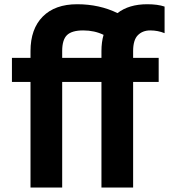

<svg xmlns="http://www.w3.org/2000/svg" viewBox="-20 -837 781 888"><path d="M35.2 -458V-569.3H121.1V-600.6Q121.1 -703.1 177.7 -760.3Q234.4 -817.4 336.9 -817.4Q439.5 -817.4 523.4 -776.4Q576.2 -817.4 661.1 -817.4Q709 -817.4 741.2 -806.6V-683.6Q710 -696.3 674.8 -696.3Q639.6 -696.3 617.7 -674.3Q595.7 -652.3 595.7 -600.6V-569.3H713.9V-458H595.7V30.3H449.2V-458H267.6V30.3H121.1V-458ZM267.6 -569.3H449.2V-600.6Q449.2 -642.6 459 -675.8Q417 -696.3 364.7 -696.3Q312.5 -696.3 290 -674.8Q267.6 -653.3 267.6 -600.6Z"/></svg>

Font: GenEi M Gothic v2 Bold
Style: Regular
Weight: 700
Version: Version 2.0